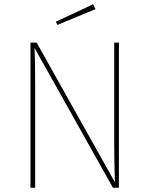

<svg xmlns="http://www.w3.org/2000/svg" viewBox="-20 -881 701 901"><path d="M538 0H510L142 -656Q145 -604 145 -477V0H123V-681H152L519 -26Q516 -146 516 -205V-681H538ZM428 -838 249 -764 242 -779 417 -861Z"/></svg>

Font: Fira Sans Thin
Style: Regular
Weight: 100
Designer: bBox Type GmbH & Carrois Corporate GbR & Edenspiekermann AG
Foundry: bBox Type GmbH & Carrois Corporate GbR & Edenspiekermann AG
Version: Version 4.301